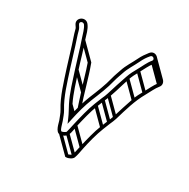

<svg xmlns="http://www.w3.org/2000/svg" viewBox="-134 -636 804 818"><g transform="rotate(30 267.5 -227.0)"><path d="M59.3 -458.1C51 -470.6 68.7 -479 77 -469.4C89.1 -452.2 91.6 -434.9 100.9 -408.5C113.8 -372.1 127.3 -322.8 139.9 -284.6C156.2 -234.8 169.5 -186.8 191.4 -143.5C202 -122.5 210 -110.4 219.1 -89L228.4 -67.4L233.3 -90.4C242.4 -132.7 252.8 -172 267 -207.2C283 -246.9 298.9 -284 309.3 -327.3C312.6 -341.1 320.1 -360 324.2 -372.8C332.4 -398.8 349.5 -423.8 361.8 -449.8C370.3 -467.8 378 -479.5 389.7 -493.1C398.6 -503.4 413.8 -490.2 406.2 -480.8C390.5 -462.4 381.4 -439 369.5 -418.2C360.6 -402.7 351.2 -385.4 344.8 -366.2C333.7 -332.7 322.1 -299.1 311.8 -264.2C308.7 -254.8 304.9 -244.5 300.1 -235L286 -199.8C272.2 -165.3 261.7 -120.3 252.7 -81.9C248.6 -64 246.1 -50.1 242.1 -36.1C238.5 -32.1 227.4 -26.5 222.5 -26.5C214.7 -26.5 207.7 -60 204.4 -67.9C198.8 -81.3 194.4 -97.5 185.4 -112C156.6 -158 139 -219.7 120.1 -277.4C108.2 -313.8 93.8 -364.6 81.1 -401.4C76.9 -413.6 73.4 -424.8 71.2 -434.1C68.5 -445.5 63 -452.1 59.3 -458.1ZM313.9 -229C332.8 -269.5 345.1 -320.1 359.2 -361.8C365 -378.9 373.2 -394.6 382.5 -410.8C395.2 -433 403.9 -455 417.8 -471.2C437.8 -496.2 399.4 -530 377.9 -502.4C366.8 -488.2 357.1 -475 348.2 -456.2C336.4 -431.2 319.3 -406.8 309.8 -377.2C306.1 -365.5 298.5 -346.5 294.7 -330.7C284.8 -289.7 268.9 -252.2 253 -212.8C241.1 -182.9 231.6 -150.8 223.6 -115.8C218.8 -125.8 211.9 -136 204.6 -150.5C184 -192.1 169.8 -241.7 154.1 -289.4C141.8 -326.7 128.8 -376.1 115.1 -413.5C106.6 -438.8 103.7 -459.4 88.9 -478.6C69.1 -504.3 28.5 -477.3 46.7 -449.9C52.1 -441.3 54.7 -440.2 56.6 -430.5C58.7 -420.6 62.7 -409.8 66.9 -396.6C79.6 -360.5 93.8 -309.6 105.9 -272.6C124.6 -215.7 142.4 -152.5 172.6 -104C180.1 -92 184.5 -76.7 190.6 -62.1C194.1 -53.6 200.1 -11.5 222.5 -11.5C234.8 -11.5 251 -20.2 255.7 -29.7C262.9 -44.4 263.8 -63.2 267.3 -78.2C276.4 -117 286.5 -160.7 300 -194.2ZM243.7 -27.7 314.4 43 325 32.4 254.3 -38.3ZM254.7 -74.7 325.4 -4 336 -14.6 265.3 -85.3ZM287.7 -191.7 358.4 -121 369 -131.6 298.3 -202.3ZM301.7 -226.7 372.4 -156 383 -166.6 312.3 -237.3ZM313.7 -256.7 384.4 -186 395 -196.6 324.3 -267.3ZM346.7 -358.7 417.4 -288 428 -298.6 357.3 -369.3ZM370.7 -409.2 441.4 -338.5 452 -349.1 381.3 -419.8ZM406.7 -470.7 477.4 -400 488 -410.6 417.3 -481.3ZM192.7 -141.7 225.6 -108.8 236.2 -119.4 203.3 -152.3ZM141.7 -281.7 212.4 -211 223 -221.6 152.3 -292.3ZM102.7 -405.7 172.2 -336.2C185.4 -300 197.8 -251.4 210.6 -213.9C218.7 -190 224.4 -168.8 232.4 -146.4L246.5 -151.4C224.6 -213.3 208.6 -281.7 185.2 -344.4L113.3 -416.3ZM404.7 -493.8 475.4 -423.1C479.4 -419.1 480.5 -414.2 476.9 -410.1C461.3 -391.6 452.1 -368.3 440.2 -347.5C431.4 -332 421.9 -314.7 415.5 -295.5C404.4 -262 392.8 -228.3 382.6 -193.5C375.4 -172.2 365.2 -150.2 356.8 -129.1C343 -94.6 332.4 -49.6 323.4 -11.2C319.3 6.7 316.8 20.6 312.8 34.6C309.9 37.9 300.8 42.8 296 43.9L227.8 -24.3L217.2 -13.7L290.1 59.2H293.2C305.9 59.2 323 50.6 326.7 40.5C332.6 24.6 334.8 8 338 -7.5C346 -46.2 357.4 -90.4 370.7 -123.5L384.6 -158.3C389.4 -168.6 393.3 -178.5 396.9 -189C413.1 -244.2 427.5 -295 453.2 -340.1C465.9 -362.3 474.8 -384.1 488.5 -400.5C498.2 -412.1 493.8 -426 486 -433.8L415.3 -504.5Z"/></g></svg>

Font: CiSf OpenHand
Style: Gls
Weight: 400
Foundry: Cannot Into Space Fonts
Version: Version 0.7892